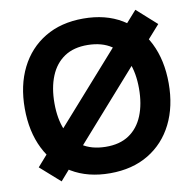

<svg xmlns="http://www.w3.org/2000/svg" viewBox="-83 -818 923 917"><g transform="rotate(-10 379.0 -360.0)"><path d="M143 13 47 -72 126 -162 143 -177 532 -616 538 -627 632 -733 728 -647 625 -531 612 -522 222 -81 215 -69ZM379 15Q271 15 192.8 -32Q114.5 -79 72.2 -163.5Q30 -248 30 -360Q30 -472 72.2 -556.5Q114.5 -641 192.8 -688Q271 -735 379 -735Q487 -735 565.2 -688Q643.5 -641 685.8 -556.5Q728 -472 728 -360Q728 -248 685.8 -163.5Q643.5 -79 565.2 -32Q487 15 379 15ZM379 -113Q447.5 -112 493 -142.5Q538.5 -173 561.2 -229Q584 -285 584 -360Q584 -435 561.2 -490Q538.5 -545 493 -575.5Q447.5 -606 379 -607Q310.5 -608 265 -577.5Q219.5 -547 196.8 -491Q174 -435 174 -360Q174 -285 196.8 -230Q219.5 -175 265 -144.5Q310.5 -114 379 -113Z"/></g></svg>

Font: Manrope ExtraLight ExtraBold
Style: Regular
Weight: 800
Version: Version 4.504